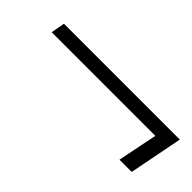

<svg xmlns="http://www.w3.org/2000/svg" viewBox="-1 -659 655 655"><g transform="rotate(45 326.0 -332.0)"><path d="M75 -429H634L596 -235H537L566 -379H66Z"/></g></svg>

Font: Albert Sans Light
Style: Italic
Weight: 300
Italic angle: -11.25°
Designer: Andreas Rasmussen
Foundry: a.Foundry
Version: Version 1.025